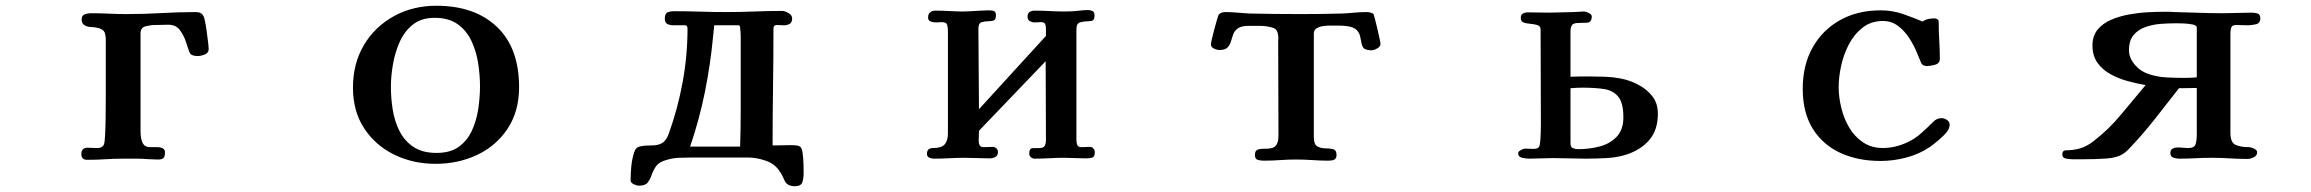

<svg xmlns="http://www.w3.org/2000/svg" viewBox="-20 -552 8040 668"><path d="M706 -381Q706 -368 692.5 -362.5Q679 -357 668 -357Q661 -357 654 -358.5Q647 -360 642 -365Q639 -370 634 -384.5Q629 -399 627 -406Q620 -428 606 -447Q592 -466 566 -466Q554 -466 542.5 -465.5Q531 -465 519 -465Q504 -465 486.5 -460.5Q469 -456 469 -436V-95Q469 -73 474.5 -58.5Q480 -44 493 -41Q498 -40 509.5 -40Q521 -40 526 -40Q554 -40 554 -22Q554 -7 548.5 -2Q543 3 530 3Q526 3 515 2.5Q504 2 500 2Q477 0 453.5 0Q430 0 411 0Q375 0 347 2Q319 4 283 4Q263 4 263 -16Q263 -28 269 -33Q275 -38 283 -38Q291 -38 300 -37.5Q309 -37 317 -37Q326 -37 332 -39.5Q338 -42 342 -50Q344 -55 345.5 -80Q347 -105 347.5 -140Q348 -175 348 -211.5Q348 -248 348 -276.5Q348 -305 348 -317Q348 -338 348 -356.5Q348 -375 348 -396Q348 -405 348 -414.5Q348 -424 346 -433Q343 -448 327 -453Q311 -458 294 -458Q282 -459 273 -465Q264 -471 264 -484Q264 -498 274.5 -502Q285 -506 297 -506Q327 -506 359 -504.5Q391 -503 421 -503Q481 -503 541.5 -506.5Q602 -510 662 -510Q681 -510 688 -496Q691 -490 694 -474.5Q697 -459 699.5 -440Q702 -421 704 -404.5Q706 -388 706 -381Z M1650 -252Q1650 -291 1643.5 -332.5Q1637 -374 1620 -410Q1603 -446 1572 -468Q1541 -490 1492 -490Q1446 -490 1416.5 -466.5Q1387 -443 1370.5 -406Q1354 -369 1347 -327.5Q1340 -286 1340 -250Q1340 -210 1346.5 -169.5Q1353 -129 1370.5 -95Q1388 -61 1419 -40.5Q1450 -20 1499 -20Q1547 -20 1576.5 -41.5Q1606 -63 1622 -98Q1638 -133 1644 -173.5Q1650 -214 1650 -252ZM1786 -249Q1786 -165 1746.5 -105Q1707 -45 1641 -13.5Q1575 18 1495 18Q1417 18 1351.5 -14Q1286 -46 1247 -105.5Q1208 -165 1208 -247Q1208 -331 1246 -395Q1284 -459 1350 -495.5Q1416 -532 1498 -532Q1632 -532 1709 -458.5Q1786 -385 1786 -249Z M2557 -427Q2557 -430 2556.5 -439Q2556 -448 2555 -456Q2554 -464 2550 -464H2465Q2464 -455 2463 -445.5Q2462 -436 2461 -426Q2452 -329 2432.5 -232Q2413 -135 2381 -42H2555Q2556 -72 2556.5 -101.5Q2557 -131 2557 -161ZM2776 49Q2776 68 2771.5 82Q2767 96 2744 96Q2734 96 2725 92Q2716 88 2711 79Q2707 71 2703.5 63Q2700 55 2695 48Q2678 19 2645.5 7.5Q2613 -4 2581 -4H2387Q2365 -4 2342 -3Q2319 -2 2297 5Q2272 12 2262 27Q2252 42 2247 57Q2242 72 2233.5 83Q2225 94 2203 94Q2196 94 2185 89Q2174 84 2174 75Q2174 51 2176.5 26Q2179 1 2186 -21Q2189 -31 2194 -36Q2199 -41 2209 -43Q2218 -45 2227.5 -45.5Q2237 -46 2247 -46Q2270 -46 2284 -54.5Q2298 -63 2306 -85Q2338 -173 2355 -266Q2372 -359 2372 -452Q2372 -464 2364 -464Q2356 -464 2347 -464H2323Q2311 -464 2302 -468.5Q2293 -473 2293 -487Q2293 -505 2302.5 -509Q2312 -513 2327 -513Q2372 -513 2417 -511.5Q2462 -510 2507 -510Q2556 -510 2604 -512Q2652 -514 2701 -514Q2711 -514 2723.5 -506.5Q2736 -499 2736 -488Q2736 -474 2727.5 -469Q2719 -464 2706 -464Q2701 -464 2695 -464.5Q2689 -465 2683 -465Q2671 -465 2671 -453Q2671 -352 2669.5 -249.5Q2668 -147 2668 -46Q2683 -46 2698.5 -46.5Q2714 -47 2729 -47Q2737 -47 2747 -46.5Q2757 -46 2763 -42Q2770 -39 2772.5 -19.5Q2775 0 2775.5 20.5Q2776 41 2776 49Z M3789 -22Q3789 -6 3779.5 -3.5Q3770 -1 3758 -1Q3739 -1 3720 -2Q3701 -3 3682 -3Q3658 -3 3631 -1.5Q3604 0 3580 0Q3573 0 3567 -4.5Q3561 -9 3561 -18Q3561 -36 3572.5 -36.5Q3584 -37 3596 -37Q3611 -37 3615 -45Q3619 -53 3619 -66Q3619 -134 3618.5 -202.5Q3618 -271 3618 -339L3386 -97Q3386 -89 3385.5 -80Q3385 -71 3385 -63Q3385 -53 3388.5 -46.5Q3392 -40 3403 -40Q3409 -40 3418.5 -40.5Q3428 -41 3434 -41Q3441 -41 3446.5 -36Q3452 -31 3452 -23Q3452 -10 3442.5 -5.5Q3433 -1 3423 -1Q3403 -1 3380 -2Q3357 -3 3337 -3Q3312 -3 3283.5 -1.5Q3255 0 3229 0Q3221 0 3213 -3.5Q3205 -7 3205 -17Q3205 -37 3227 -37Q3256 -37 3267 -50Q3278 -63 3278 -88V-443Q3278 -455 3275.5 -465Q3273 -475 3257 -475Q3252 -475 3246.5 -474.5Q3241 -474 3236 -474Q3228 -474 3218.5 -477Q3209 -480 3209 -491Q3209 -504 3216.5 -509.5Q3224 -515 3234 -515Q3260 -515 3284.5 -513.5Q3309 -512 3334 -512Q3339 -512 3356.5 -513Q3374 -514 3392.5 -515Q3411 -516 3419 -516Q3435 -516 3440 -512.5Q3445 -509 3445 -499Q3445 -484 3437.5 -481Q3430 -478 3417 -478Q3405 -478 3394.5 -474.5Q3384 -471 3384 -452Q3384 -382 3385 -312Q3386 -242 3386 -172L3619 -427Q3619 -433 3619 -440Q3619 -447 3619 -453Q3619 -462 3616 -468.5Q3613 -475 3602 -475Q3596 -475 3590.5 -474.5Q3585 -474 3579 -474Q3571 -474 3563 -478.5Q3555 -483 3555 -494Q3555 -506 3562.5 -510.5Q3570 -515 3580 -515Q3605 -515 3632.5 -513.5Q3660 -512 3685 -512Q3709 -512 3730.5 -514.5Q3752 -517 3765 -517Q3774 -517 3781 -513.5Q3788 -510 3788 -499Q3788 -484 3782 -481Q3776 -478 3765 -478Q3752 -478 3738.5 -474.5Q3725 -471 3725 -450V-65Q3725 -55 3728 -47.5Q3731 -40 3743 -40Q3749 -40 3757.5 -40.5Q3766 -41 3772 -41Q3779 -41 3784 -35.5Q3789 -30 3789 -22Z M4783 -400Q4783 -390 4771.5 -383.5Q4760 -377 4752 -377Q4745 -377 4737.5 -378.5Q4730 -380 4725 -384Q4719 -390 4717 -401.5Q4715 -413 4712 -426Q4709 -439 4699 -448.5Q4689 -458 4667 -461Q4652 -463 4637 -463Q4622 -463 4607 -463Q4598 -463 4585 -461.5Q4572 -460 4561.5 -454Q4551 -448 4551 -435V-75Q4551 -50 4563 -43Q4575 -36 4590.5 -36Q4606 -36 4618 -33Q4630 -30 4630 -13Q4630 0 4622 3.5Q4614 7 4603 7Q4575 7 4546.5 5Q4518 3 4489 3Q4461 3 4433 5Q4405 7 4376 7Q4365 7 4355.5 4Q4346 1 4346 -13Q4346 -28 4356 -31.5Q4366 -35 4379.5 -34.5Q4393 -34 4405.5 -37Q4418 -40 4424 -54Q4427 -62 4427.5 -70Q4428 -78 4428 -85Q4428 -168 4427.5 -248.5Q4427 -329 4427 -411Q4427 -415 4427.5 -419Q4428 -423 4427 -427Q4426 -440 4421 -447Q4416 -454 4403 -457Q4384 -462 4364 -462Q4344 -462 4324 -462Q4299 -462 4287 -453.5Q4275 -445 4270.5 -432.5Q4266 -420 4262.5 -407.5Q4259 -395 4250.5 -386.5Q4242 -378 4222 -378Q4214 -378 4203.5 -383Q4193 -388 4193 -398Q4193 -402 4196.5 -417Q4200 -432 4205 -451Q4210 -470 4214.5 -485Q4219 -500 4221 -503V-502Q4226 -507 4232 -508.5Q4238 -510 4244 -510Q4265 -510 4285.5 -508Q4306 -506 4327 -505Q4372 -504 4417.5 -503.5Q4463 -503 4508 -503Q4543 -503 4578.5 -503.5Q4614 -504 4649 -505Q4671 -506 4692 -508Q4713 -510 4735 -510Q4748 -510 4758 -504Q4759 -503 4763 -488.5Q4767 -474 4771.5 -454.5Q4776 -435 4779.5 -419Q4783 -403 4783 -400Z M5628 -144Q5628 -195 5609.5 -216.5Q5591 -238 5559 -242.5Q5527 -247 5486 -247Q5476 -247 5465.5 -246.5Q5455 -246 5444 -245V-53Q5444 -40 5452.5 -36.5Q5461 -33 5471 -33Q5508 -33 5544 -42Q5580 -51 5604 -75.5Q5628 -100 5628 -144ZM5748 -156Q5748 -101 5719.5 -66.5Q5691 -32 5641 -15Q5608 -4 5569.5 -2Q5531 0 5496 0Q5468 0 5439.5 -1Q5411 -2 5382 -2Q5362 -2 5341 -1Q5320 0 5300 0Q5290 0 5276 -3Q5262 -6 5262 -19Q5262 -25 5271.5 -30Q5281 -35 5285 -35Q5293 -35 5300 -34.5Q5307 -34 5314 -34Q5331 -34 5334.5 -41Q5338 -48 5339 -63Q5340 -77 5340.5 -91.5Q5341 -106 5341 -120Q5341 -201 5340.5 -284.5Q5340 -368 5340 -449Q5340 -461 5329.5 -464.5Q5319 -468 5305.5 -469Q5292 -470 5281.5 -473.5Q5271 -477 5271 -490Q5271 -501 5278.5 -505Q5286 -509 5296 -509Q5315 -509 5333.5 -508.5Q5352 -508 5371 -508Q5392 -508 5412.5 -509Q5433 -510 5454 -510Q5463 -510 5472.5 -511Q5482 -512 5491 -512Q5497 -512 5507.5 -507Q5518 -502 5518 -495Q5518 -474 5501.5 -473Q5485 -472 5471 -472Q5455 -472 5449.5 -465Q5444 -458 5444 -442V-285Q5461 -286 5478 -286Q5495 -286 5511 -286Q5538 -286 5565 -285Q5592 -284 5618 -279Q5650 -273 5679.5 -257.5Q5709 -242 5728.5 -217.5Q5748 -193 5748 -156Z M6763 -118Q6763 -106 6755 -95Q6745 -82 6727 -66.5Q6709 -51 6695 -41Q6658 -16 6613 -4Q6568 8 6523 8Q6444 8 6383 -20Q6322 -48 6287 -104Q6252 -160 6252 -243Q6252 -325 6286 -386Q6320 -447 6381 -481.5Q6442 -516 6523 -516Q6563 -516 6598.5 -504Q6634 -492 6669 -477Q6679 -484 6689.5 -486Q6700 -488 6711 -488Q6716 -488 6720.5 -485Q6725 -482 6725 -477Q6725 -444 6727 -411.5Q6729 -379 6729 -347Q6729 -331 6711.5 -326.5Q6694 -322 6683 -322Q6679 -322 6673 -324.5Q6667 -327 6664 -333Q6660 -343 6657 -350Q6654 -357 6650 -367Q6640 -392 6623.5 -418Q6607 -444 6584 -461.5Q6561 -479 6531 -479Q6490 -479 6460.5 -456Q6431 -433 6412.5 -397.5Q6394 -362 6385.5 -322.5Q6377 -283 6377 -249Q6377 -215 6386 -177.5Q6395 -140 6413.5 -108.5Q6432 -77 6461.5 -57Q6491 -37 6531 -37Q6568 -37 6605 -52Q6642 -67 6668 -92Q6676 -99 6688 -110.5Q6700 -122 6706 -128Q6718 -141 6736 -141Q6744 -141 6753.5 -135Q6763 -129 6763 -118Z M7623 -456Q7623 -464 7607.5 -467Q7592 -470 7575 -470.5Q7558 -471 7552 -471Q7527 -471 7498.5 -469Q7470 -467 7444.5 -458Q7419 -449 7403 -430Q7387 -411 7387 -377Q7387 -363 7393 -349.5Q7399 -336 7409 -325Q7428 -303 7458 -293.5Q7488 -284 7520.5 -282.5Q7553 -281 7580 -281Q7591 -281 7602 -281.5Q7613 -282 7623 -283ZM7844 -488Q7844 -471 7828.5 -467.5Q7813 -464 7800 -464Q7790 -464 7780.5 -464.5Q7771 -465 7761 -465Q7746 -465 7743 -456.5Q7740 -448 7740 -436V-90Q7740 -56 7758 -48Q7776 -40 7805 -40Q7811 -40 7822 -35Q7833 -30 7833 -22Q7833 -11 7821.5 -5Q7810 1 7800 1Q7769 1 7738 -1Q7707 -3 7675 -3Q7647 -3 7619 -1.5Q7591 0 7562 0Q7552 0 7541.5 -3.5Q7531 -7 7531 -20Q7531 -31 7539 -35Q7547 -39 7556 -39Q7566 -39 7575 -38Q7584 -37 7594 -37Q7615 -37 7619 -51Q7623 -65 7623 -81V-246L7561 -245Q7519 -191 7476 -136.5Q7433 -82 7385 -32Q7366 -12 7342 -6Q7329 -2 7309 -0.5Q7289 1 7268.5 1.5Q7248 2 7234 2H7188Q7179 2 7167 -0.5Q7155 -3 7155 -15Q7155 -27 7165 -29Q7194 -29 7217.5 -36Q7241 -43 7264 -61Q7317 -102 7359.5 -153.5Q7402 -205 7445 -256Q7416 -261 7384 -269.5Q7352 -278 7323.5 -293.5Q7295 -309 7277.5 -333.5Q7260 -358 7260 -394Q7260 -427 7278 -449Q7296 -471 7325.5 -483.5Q7355 -496 7389 -502Q7423 -508 7455 -509.5Q7487 -511 7511 -511Q7520 -511 7528.5 -511Q7537 -511 7546 -510Q7589 -509 7631 -507.5Q7673 -506 7716 -506Q7741 -506 7765 -507Q7789 -508 7814 -508Q7825 -508 7834.5 -505Q7844 -502 7844 -488Z"/></svg>

Font: Kaisei Tokumin ExtraBold
Style: Regular
Weight: 800
Designer: Font-Kai, 金井和夫
Foundry: KAZUO KANAI
Version: Version 5.003